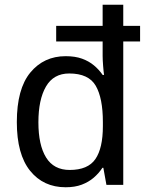

<svg xmlns="http://www.w3.org/2000/svg" viewBox="-20 -780 622 810"><path d="M257 10Q163 10 107 -59.5Q51 -129 51 -265Q51 -405 108 -474Q165 -543 257 -543Q297 -543 326 -532.5Q355 -522 376.5 -504Q398 -486 413 -464H419Q417 -477 415 -502.5Q413 -528 413 -544V-605H217V-671H413V-760H500V-671H571V-605H500V0H429L416 -72H412Q397 -49 375.5 -30.5Q354 -12 325 -1Q296 10 257 10ZM274 -63Q351 -63 382.5 -109Q414 -155 414 -248V-265Q414 -366 384 -418Q354 -470 272 -470Q206 -470 174 -415Q142 -360 142 -264Q142 -168 174.5 -115.5Q207 -63 274 -63Z"/></svg>

Font: Noto Sans Display
Style: Regular
Weight: 400
Designer: Monotype Design Team
Foundry: Monotype Imaging Inc.
Version: Version 2.003